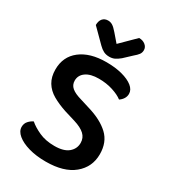

<svg xmlns="http://www.w3.org/2000/svg" viewBox="-202 -931 938 1051"><g transform="rotate(30 267.0 -406.0)"><path d="M255 -83Q314 -83 343 -107.5Q372 -132 372 -169Q372 -201 349.5 -222Q327 -243 281 -257L212 -278Q164 -294 127.5 -315Q91 -336 71 -369Q51 -402 51 -449Q51 -530 111 -576.5Q171 -623 274 -623Q330 -623 373.5 -611.5Q417 -600 442 -580Q467 -560 467 -534Q467 -517 458 -503Q449 -489 435 -480Q412 -498 371.5 -511Q331 -524 283 -524Q231 -524 202 -503.5Q173 -483 173 -449Q173 -422 193 -405Q213 -388 256 -376L314 -358Q399 -333 446.5 -288.5Q494 -244 494 -168Q494 -87 432.5 -36Q371 15 257 15Q196 15 149 1.5Q102 -12 75 -34.5Q48 -57 48 -84Q48 -106 61.5 -121Q75 -136 91 -143Q116 -121 157.5 -102Q199 -83 255 -83ZM271 -737Q292 -757 315 -780.5Q338 -804 362 -827Q386 -827 402 -814Q418 -801 418 -782Q418 -766 409.5 -754.5Q401 -743 383 -728L336 -684Q318 -669 303.5 -662.5Q289 -656 271 -656Q250 -656 234.5 -664Q219 -672 204 -687L121 -770Q121 -796 133.5 -810.5Q146 -825 168 -825Q183 -825 196 -817Q209 -809 228 -787Z"/></g></svg>

Font: BalooTamma2SemiBold
Style: Regular
Weight: 600
Designer: Divya Kowshik, Shuchita Grover and Ek Type
Foundry: Ek Type
Version: Version 1.700